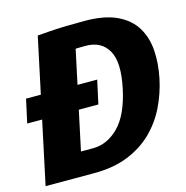

<svg xmlns="http://www.w3.org/2000/svg" viewBox="-110 -772 843 868"><g transform="rotate(-15 311.5 -338.0)"><path d="M-2 0 140 -667Q140 -667 198.5 -671.5Q257 -676 361 -676Q454 -676 512 -648.5Q570 -621 598.5 -573.5Q627 -526 631 -465Q635 -404 621 -336Q607 -269 577 -208Q547 -147 499 -100.5Q451 -54 383.5 -27Q316 0 227 0ZM193 -110H250Q316 -110 370 -164Q424 -218 449 -336Q474 -454 442 -510Q410 -566 337 -566Q312 -566 301 -565.5Q290 -565 290 -565ZM-9 -295 15 -405H348L324 -295Z"/></g></svg>

Font: Epunda Sans ExtraBold
Style: Italic
Weight: 800
Italic angle: -12.0243°
Designer: Simon Atzbach
Foundry: typofactur
Version: Version 2.204; ttfautohint (v1.8.4.7-5d5b)